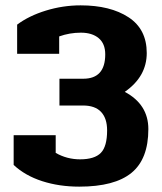

<svg xmlns="http://www.w3.org/2000/svg" viewBox="-20 -682 605 717"><path d="M31 -66V-177H188V-111Q230 -87 279 -87Q333 -87 356.5 -111Q380 -135 380 -195Q380 -240 357.5 -264Q335 -288 290 -288H202V-388H291Q373 -388 373 -479Q373 -519 348.5 -539.5Q324 -560 282 -560Q240 -560 201 -546V-481H44V-590Q88 -623 151.5 -642.5Q215 -662 281 -662Q392 -662 460 -617.5Q528 -573 528 -484Q528 -396 446 -339Q534 -292 534 -200Q534 -88 471 -36.5Q408 15 276 15Q201 15 137.5 -5.5Q74 -26 31 -66Z"/></svg>

Font: Pridi SemiBold
Style: Regular
Weight: 600
Designer: Katatrad Team
Foundry: CadsonDemak
Version: Version 1.001